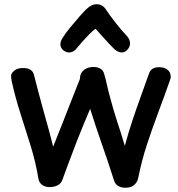

<svg xmlns="http://www.w3.org/2000/svg" viewBox="-20 -868 835 903"><path d="M569 15Q551 15 536.5 7Q522 -1 516 -20Q503 -62 489 -103Q475 -144 461 -184.5Q447 -225 432.5 -268Q418 -311 404 -356Q366 -267 341.5 -204Q317 -141 301 -97.5Q285 -54 273 -21Q268 -8 257.5 -0.5Q247 7 235 9.5Q223 12 213 12Q194 12 179.5 2.5Q165 -7 161 -26Q148 -105 124.5 -181Q101 -257 76.5 -333Q52 -409 35 -486Q34 -494 33 -498.5Q32 -503 32 -510Q32 -524 48 -536.5Q64 -549 90 -548Q110 -548 123 -540Q136 -532 140 -515Q151 -472 161.5 -432Q172 -392 183 -352.5Q194 -313 206 -270Q218 -227 230 -178Q255 -239 275.5 -292.5Q296 -346 316 -396Q336 -446 356 -497Q356 -516 365 -528.5Q374 -541 388.5 -547Q403 -553 420 -553Q438 -553 452 -545Q466 -537 470 -520Q478 -493 483.5 -467Q489 -441 497 -413Q505 -383 513 -355Q521 -327 530 -299.5Q539 -272 548.5 -243Q558 -214 567 -182Q584 -245 602.5 -300.5Q621 -356 640.5 -409.5Q660 -463 680 -520Q686 -538 698.5 -545Q711 -552 727 -552Q753 -552 768 -540Q783 -528 783 -507Q783 -502 781.5 -497.5Q780 -493 778 -487Q751 -410 723 -335.5Q695 -261 670.5 -186Q646 -111 630 -31Q626 -11 611 2Q596 15 569 15ZM340 -640Q330 -626 312.5 -622Q295 -618 277 -632Q264 -644 264 -659Q264 -674 274 -689Q288 -712 309.5 -738Q331 -764 351.5 -787.5Q372 -811 385 -824Q398 -836 409.5 -842Q421 -848 435 -848Q449 -848 460 -841.5Q471 -835 479 -822Q494 -799 522 -763Q550 -727 579 -696Q590 -683 591.5 -666.5Q593 -650 580 -635Q565 -619 549 -621.5Q533 -624 520 -635Q500 -654 475 -682Q450 -710 429 -733Q416 -723 400 -707Q384 -691 368.5 -673.5Q353 -656 340 -640Z"/></svg>

Font: Playpen Sans Medium
Style: Regular
Weight: 500
Designer: Laura Meseguer, Veronika Burian, José Scaglione
Foundry: TypeTogether
Version: Version 1.001